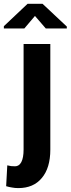

<svg xmlns="http://www.w3.org/2000/svg" viewBox="-59 -755 364 989"><path d="M200.2 -528.3Q200.2 -392.6 200.2 15.6Q200.2 110.4 156.2 162.1Q113.3 213.9 35.2 213.9Q17.6 213.9 2.9 210.9Q-10.7 209 -27.3 204.1Q-25.4 168 -21.5 96.7Q-11.7 98.6 -2 100.6Q6.8 101.6 18.6 101.6Q39.1 101.6 50.8 80.1Q62.5 57.6 62.5 15.6Q62.5 -165 62.5 -528.3Q96.7 -528.3 200.2 -528.3ZM285.2 -618.2Q285.2 -616.2 285.2 -608.4Q258.8 -608.4 176.8 -608.4Q163.1 -624 121.1 -672.9Q107.4 -657.2 66.4 -608.4Q40 -608.4 -39.1 -608.4Q-39.1 -611.3 -39.1 -620.1Q-8.8 -649.4 83 -735.4Q102.5 -735.4 160.2 -735.4Q191.4 -706.1 285.2 -618.2Z"/></svg>

Font: Noto Sans Hebrew DECATHLON 
Style: Bold
Weight: 400
Designer: Monotype Design Team
Version: Version 2.000;GOOG;noto-fonts:20170220:a8a215d2e889